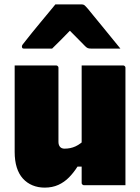

<svg xmlns="http://www.w3.org/2000/svg" viewBox="-20 -846 640 877"><path d="M236 -547Q240 -547 242 -545.5Q244 -544 245.5 -542Q247 -540 247 -536Q247 -494 247 -450.5Q247 -407 247 -364.5Q247 -322 247 -280Q247 -238 247 -198Q247 -184 254 -175.5Q261 -167 275 -167Q288 -167 300.5 -169.5Q313 -172 325 -177.5Q337 -183 349.5 -192.5Q362 -202 375 -215V-85H334Q317 -58 295.5 -36Q274 -14 246.5 -1.5Q219 11 184 11Q154 11 128.5 0.5Q103 -10 84.5 -30.5Q66 -51 56.5 -81.5Q47 -112 47 -152Q47 -188 47 -227Q47 -266 47 -306Q47 -346 47 -387Q47 -427 47 -467.5Q47 -508 47 -547Q94 -547 141.5 -547Q189 -547 236 -547ZM542 -547Q546 -547 548 -545.5Q550 -544 551.5 -542Q553 -540 553 -536Q553 -463 553 -390.5Q553 -318 553 -244.5Q553 -171 553 -98Q553 -80 553 -63Q553 -46 553 -30Q553 -14 553 0Q526 0 490.5 0Q455 0 421.5 0Q388 0 364 0Q361 0 358.5 -1.5Q356 -3 354.5 -5Q353 -7 353 -11Q353 -100 353 -189.5Q353 -279 353 -368.5Q353 -458 353 -547Q379 -547 413.5 -547Q448 -547 482.5 -547Q517 -547 542 -547ZM233 -826Q263 -826 293 -826Q323 -826 353 -826Q361 -826 366 -822Q371 -818 383 -804Q390 -795 407 -774.5Q424 -754 446 -727Q468 -700 490 -673Q512 -646 530 -624Q498 -624 464.5 -624Q431 -624 398 -624Q387 -624 381.5 -626Q376 -628 369 -635Q360 -644 339 -665.5Q318 -687 280 -725L332 -705H268L319 -726Q282 -688 259.5 -665Q237 -642 218 -624H91Q86 -624 84 -625Q82 -626 81 -628.5Q80 -631 80 -633Q80 -638 83 -642Q86 -646 98 -661Q109 -675 127 -697.5Q145 -720 166 -745Q187 -770 205 -792Q223 -814 233 -826Z"/></svg>

Font: Recursive Black
Style: Regular
Weight: 900
Version: Version 1.085